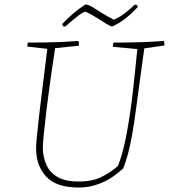

<svg xmlns="http://www.w3.org/2000/svg" viewBox="-20 -830 754 857"><path d="M329 7Q232 7 186.5 -41.5Q141 -90 141 -169Q141 -185 145 -225Q149 -265 155 -317.5Q161 -370 168 -425.5Q175 -481 181 -530Q187 -579 191 -612L102 -622Q102 -634 105 -640Q146 -640 181 -640.5Q216 -641 252 -642.5Q288 -644 331 -647Q332 -642 332 -636.5Q332 -631 332 -626L226 -615Q222 -590 215.5 -545.5Q209 -501 201.5 -447Q194 -393 187.5 -339Q181 -285 176.5 -240.5Q172 -196 171 -171Q172 -128 187.5 -93.5Q203 -59 238.5 -39Q274 -19 335 -20Q395 -20 437.5 -42.5Q480 -65 507 -90Q530 -150 546 -237Q562 -324 573 -421Q584 -518 593 -611L484 -621Q484 -626 484.5 -631Q485 -636 487 -640Q551 -640 600.5 -641.5Q650 -643 712 -647Q714 -637 714 -627L624 -614Q608 -502 597.5 -420.5Q587 -339 578 -278.5Q569 -218 558 -170.5Q547 -123 530 -78Q509 -59 481 -39.5Q453 -20 415 -7Q395 0 375 3.5Q355 7 329 7ZM263 -712 257 -722Q283 -749 306.5 -769.5Q330 -790 361 -810Q372 -810 390.5 -799.5Q409 -789 431 -774Q445 -766 459.5 -757.5Q474 -749 488 -742Q516 -754 541 -774Q566 -794 581 -809H589L596 -800Q569 -770 539 -747Q509 -724 481 -712Q473 -712 454 -724Q435 -736 415 -749Q398 -759 383 -767.5Q368 -776 359 -778Q348 -774 332 -762Q316 -750 299.5 -736Q283 -722 272 -712Z"/></svg>

Font: Labrada ExtraLight
Style: Italic
Weight: 200
Italic angle: -7°
Designer: Mercedes Jáuregui
Foundry: Omnibus-Type Team
Version: Version 1.000; ttfautohint (v1.8.4.7-5d5b)